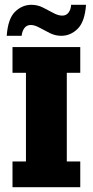

<svg xmlns="http://www.w3.org/2000/svg" viewBox="-20 -779 386 799"><path d="M32 0V-107H88V-476H32V-583H314V-476H258V-107H314V0ZM235 -630Q210 -630 187 -641.5Q164 -653 144 -664Q124 -675 108 -675Q91 -675 81.5 -662Q72 -649 70 -630H8Q13 -701 42.5 -730Q72 -759 111 -759Q136 -759 159 -747.5Q182 -736 202 -725Q222 -714 239 -714Q256 -714 265.5 -727Q275 -740 276 -759H338Q333 -689 303.5 -659.5Q274 -630 235 -630Z"/></svg>

Font: Rokkitt SemiBold ExtraBold
Style: Regular
Weight: 800
Version: Version 3.103